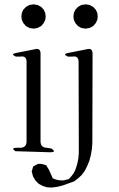

<svg xmlns="http://www.w3.org/2000/svg" viewBox="-20 -716 540 872"><path d="M152.3 28.3H167L189.5 34.2L202.1 54.7L219.7 93.8L231.4 98.6L247.1 102.5L266.6 103.5L292 97.7L303.7 85L313.5 72.3L321.3 57.6L327.1 41L332 23.4L335.9 2.9L337.9 -19.5V-43.9V-66.4L336.9 -434.6Q336.9 -463.9 308.6 -459H288.1Q261.7 -470.7 290 -475.6L378.9 -493.2Q398.4 -497.1 400.4 -475.6L399.4 -66.4L397.5 -40L392.6 -11.7L385.7 14.6L376 38.1L365.2 59.6L351.6 78.1L335.9 92.8L317.4 107.4L262.7 127L238.3 132.8L215.8 135.7L194.3 134.8L174.8 128.9L156.2 119.1L140.6 103.5L129.9 85L124 62.5L130.9 40ZM49.8 -29.3Q27.3 -44.9 55.7 -44.9H71.3Q100.6 -44.9 100.6 -74.2V-434.6Q100.6 -463.9 72.3 -459H51.8Q25.4 -470.7 53.7 -475.6L142.6 -493.2Q162.1 -497.1 164.1 -475.6V-74.2Q164.1 -44.9 193.4 -44.9L214.8 -41Q237.3 -24.4 209 -24.4ZM97.7 -597.7 85.9 -611.3 79.1 -626 77.1 -640.6 79.1 -657.2 85.9 -671.9 97.7 -684.6 113.3 -693.4 132.8 -696.3 150.4 -693.4 167 -684.6 178.7 -671.9 185.5 -657.2 187.5 -640.6 185.5 -626 178.7 -611.3 167 -597.7 150.4 -588.9 132.8 -585.9 113.3 -588.9ZM334 -597.7 322.3 -611.3 315.4 -626 313.5 -640.6 315.4 -657.2 322.3 -671.9 334 -684.6 349.6 -693.4 369.1 -696.3 386.7 -693.4 403.3 -684.6 415 -671.9 421.9 -657.2 423.8 -640.6 421.9 -626 415 -611.3 403.3 -597.7 386.7 -588.9 369.1 -585.9 349.6 -588.9Z"/></svg>

Font: B2 Hana
Style: Regular
Weight: 500
Version: 2020-08-05; (max)